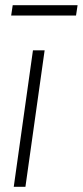

<svg xmlns="http://www.w3.org/2000/svg" viewBox="-20 -720 319 740"><path d="M33 0 107 -526H152L78 0ZM23 -660 29 -700H279L273 -660Z"/></svg>

Font: Plus Jakarta Sans ExtraLight
Style: Italic
Weight: 200
Italic angle: -8°
Designer: Gumpita Rahayu
Foundry: Tokotype
Version: Version 2.071; ttfautohint (v1.8.4.7-5d5b);gftools[0.9.29]